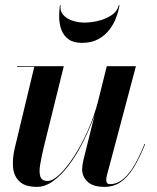

<svg xmlns="http://www.w3.org/2000/svg" viewBox="-20 -718 612 748"><path d="M124 10Q79 10 56.8 -10.2Q34.5 -30.5 31 -64.5Q27.5 -98.5 37.5 -141L113.5 -457.5H46V-460H228.5L151 -146.5Q141.5 -107 136.5 -77Q131.5 -47 137.2 -30Q143 -13 165.5 -13Q185.5 -13 212.8 -39Q240 -65 268.8 -109.5Q297.5 -154 322.5 -210.2Q347.5 -266.5 363 -327H365.5Q356 -287 338 -241.5Q320 -196 296.5 -151.2Q273 -106.5 245 -70.2Q217 -34 186.2 -12Q155.5 10 124 10ZM386.5 10Q342 10 321 -10.2Q300 -30.5 300 -58Q300 -65 301.2 -74.8Q302.5 -84.5 304.5 -92.5L396 -460H509.5L396 -33Q394.5 -28.5 394.2 -24.2Q394 -20 394 -16Q394 -0.5 409 -0.5Q430.5 -0.5 452 -14.5Q473.5 -28.5 496 -62.5Q518.5 -96.5 543 -157L545.5 -156.5Q523 -100.5 499.8 -63.5Q476.5 -26.5 449.5 -8.2Q422.5 10 386.5 10ZM299.5 -551Q266 -551 246.8 -565.2Q227.5 -579.5 219.2 -601.8Q211 -624 210.5 -649.5Q210 -675 213.5 -698H216Q213 -675.5 226.2 -660.2Q239.5 -645 262.2 -637.5Q285 -630 309.5 -630Q334 -630 362.8 -636.8Q391.5 -643.5 414.2 -658.5Q437 -673.5 442.5 -698H445.5Q442 -675 432.5 -649.5Q423 -624 405.8 -601.8Q388.5 -579.5 362.5 -565.2Q336.5 -551 299.5 -551Z"/></svg>

Font: Bodoni Moda 72pt SemiBold
Style: Italic
Weight: 600
Italic angle: -13°
Designer: Owen Earl
Foundry: indestructible type
Version: Version 2.004